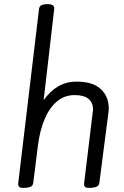

<svg xmlns="http://www.w3.org/2000/svg" viewBox="-20 -907 609 941"><path d="M96 14Q82 14 75.5 10Q69 6 69 -6L171 -861Q173 -878 185 -882.5Q197 -887 215 -887Q228 -887 237 -882Q246 -877 246 -866L194 -416Q224 -459 264 -483Q304 -507 356 -507Q434 -507 473.5 -471Q513 -435 513 -374Q513 -371 512.5 -364Q512 -357 509.5 -338.5Q507 -320 502 -282Q497 -244 488.5 -178.5Q480 -113 467 -11Q465 5 450 9.5Q435 14 418 14Q405 14 398.5 10Q392 6 392 -6L434 -353Q436 -363 436 -368Q436 -441 346 -441Q295 -441 258 -409Q221 -377 198 -321.5Q175 -266 166 -195L143 -11Q141 5 127 9.5Q113 14 96 14Z"/></svg>

Font: Kite One
Style: Regular
Weight: 400
Designer: Eduardo Rodriguez Tunni
Foundry: Eduardo Rodriguez Tunni
Version: Version 1.002; ttfautohint (v1.8.4.7-5d5b);gftools[0.9.23]